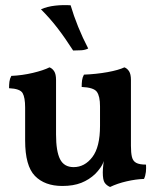

<svg xmlns="http://www.w3.org/2000/svg" viewBox="-20 -735 633 764"><path d="M228 5Q158 5 119 -35Q80 -75 80 -176V-307Q80 -347 70 -364.5Q60 -382 16 -384Q16 -398 17.5 -410Q19 -422 25 -433Q69 -435 111 -445Q153 -455 177 -467Q188 -463 195.5 -451.5Q203 -440 203 -417V-200Q203 -133 219 -101.5Q235 -70 273 -70Q317 -70 347.5 -110Q378 -150 378 -234V-312Q378 -352 365.5 -369.5Q353 -387 305 -389Q305 -403 306.5 -415Q308 -427 314 -438Q364 -440 408 -448Q452 -456 475 -467Q486 -463 493.5 -451.5Q501 -440 501 -417V-133L394 -97Q389 -81 379.5 -67.5Q370 -54 359 -43Q335 -20 303.5 -7.5Q272 5 228 5ZM418 9Q404 3 396.5 -8Q389 -19 389 -49Q389 -63 391.5 -83.5Q394 -104 400 -132L501 -155Q501 -127 505 -110.5Q509 -94 522 -87Q535 -80 561 -80Q562 -66 560.5 -51Q559 -36 553 -23Q521 -22 484 -13.5Q447 -5 418 9ZM271 -534Q239 -584 209 -623Q179 -662 143 -698Q168 -709 199 -712.5Q230 -716 261 -714Q273 -673 291 -628.5Q309 -584 331 -542Q319 -536 304 -535Q289 -534 271 -534Z"/></svg>

Font: Vollkorn SemiBold
Style: Regular
Weight: 600
Designer: Friedrich Althausen
Foundry: Friedrich Althausen
Version: Version 5.000